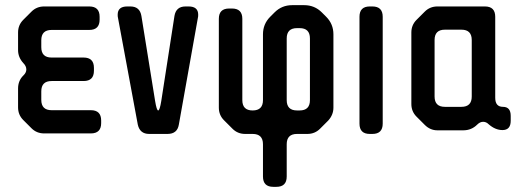

<svg xmlns="http://www.w3.org/2000/svg" viewBox="-20 -510 2019 744"><path d="M102 -13Q122 7 151 7H332Q372 7 372 -33V-43Q372 -83 332 -83H180Q140 -83 140 -123V-156Q140 -196 180 -196H304Q344 -196 344 -236V-247Q344 -287 304 -287H180Q140 -287 140 -327V-354Q140 -394 180 -394H326Q366 -394 366 -434V-445Q366 -485 326 -485H151Q122 -485 102 -465L70 -433Q50 -413 50 -384V-316Q50 -288 70 -266Q82 -254 82 -241Q82 -229 72 -219L70 -217Q50 -197 50 -167V-94Q50 -65 70 -45Z M514 -27Q522 9 558 9H629Q667 9 673 -27L747 -442Q748 -445 748 -453Q748 -485 711 -485H699Q662 -485 656 -448L605 -119Q599 -82 593 -82Q587 -82 581 -119L528 -448Q522 -485 485 -485H473Q436 -485 436 -453Q436 -445 437 -442Z M999 174Q999 214 1039 214H1051Q1091 214 1091 174V49Q1091 9 1131 9H1171Q1200 9 1220 -11L1252 -43Q1272 -65 1272 -93V-377Q1272 -417 1244 -445L1227 -462Q1199 -490 1159 -490H1112Q1072 -490 1044 -462L1027 -445Q999 -417 999 -377V-122Q999 -82 959 -82Q919 -82 919 -122V-437Q919 -477 879 -477H868Q828 -477 828 -437V-93Q828 -64 848 -44L881 -11Q901 9 930 9H959Q999 9 999 49ZM1091 -122V-361Q1091 -401 1131 -401H1141Q1181 -401 1181 -361V-122Q1181 -82 1141 -82H1131Q1091 -82 1091 -122Z M1413 9H1423Q1463 9 1463 -31V-445Q1463 -485 1423 -485H1413Q1373 -485 1373 -445V-31Q1373 9 1413 9Z M1664 -136V-355Q1664 -395 1704 -395H1768Q1808 -395 1808 -355V-136Q1808 -96 1768 -96H1704Q1664 -96 1664 -136ZM1626 -26Q1647 -5 1675 -5H1775Q1807 -5 1829 -27Q1840 -38 1852 -38Q1864 -38 1873 -29Q1899 -6 1927 -6Q1959 -6 1959 -42V-61Q1959 -96 1929 -96Q1899 -96 1899 -131V-445Q1899 -485 1859 -485H1675Q1646 -485 1626 -465L1594 -433Q1574 -413 1574 -384V-107Q1574 -78 1594 -58Z"/></svg>

Font: WDXL Lubrifont TC
Style: Regular
Weight: 400
Designer: [WDXL Lubrifont] Copyright 2020-2022 (c) NightFurySL2001, Skr-ZERO; [ZCOOL QingKe HuangYou] Copyright 2018-2022 (c) The 
Version: Version 2.001;hotconv 1.1.1;makeotfexe 2.6.0